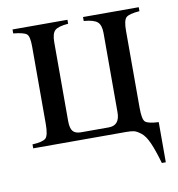

<svg xmlns="http://www.w3.org/2000/svg" viewBox="-70 -514 665 716"><g transform="rotate(-10 262.5 -156.5)"><path d="M502 -450V-435Q462 -432 451 -421.5Q440 -411 440 -372V-80Q440 -36 450.5 -26.5Q461 -17 501 -15V137H486Q472 88 459 58.5Q446 29 430.5 17Q415 5 404.5 2.5Q394 0 374 0H23V-15Q62 -17 73.5 -27.5Q85 -38 85 -82V-375Q85 -413 74.5 -422Q64 -431 24 -435V-450H232V-435Q194 -432 181.5 -420.5Q169 -409 169 -376V-78Q169 -50 178.5 -39Q188 -28 209 -28H314Q356 -28 356 -78V-378Q356 -408 342.5 -420Q329 -432 291 -435V-450Z"/></g></svg>

Font: STIX
Style: Regular
Weight: 400
Designer: MicroPress Inc., with final additions and corrections provided by Coen Hoffman, Elsevier (retired)
Version: Version 1.1.1